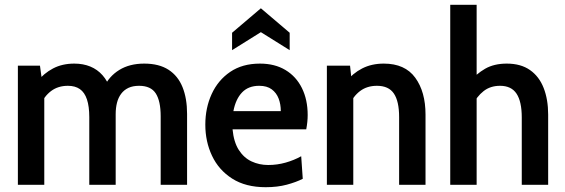

<svg xmlns="http://www.w3.org/2000/svg" viewBox="-20 -770 2354 800"><path d="M54.5 0V-496.5H146.5L157 -419.5L134 -429Q162.5 -464.5 201 -484.8Q239.5 -505 289.5 -505Q326.5 -505 356.2 -492.8Q386 -480.5 407.2 -456.5Q428.5 -432.5 440.5 -397L413 -406Q434 -452 477 -478.5Q520 -505 581 -505Q642.5 -505 682 -479.5Q721.5 -454 740.5 -407Q759.5 -360 759.5 -295.5V0H649.5V-285.5Q649.5 -349 629 -380.8Q608.5 -412.5 559.5 -412.5Q533.5 -412.5 515 -403.8Q496.5 -395 484.8 -379.2Q473 -363.5 467.5 -342Q462 -320.5 462 -294.5V0H352V-282Q352 -327 342.2 -356Q332.5 -385 312.8 -398.8Q293 -412.5 263 -412.5Q222 -412.5 193 -390.8Q164 -369 147 -330L164.5 -394.5V0Z M1087 10Q1003.5 10 947.5 -25.8Q891.5 -61.5 863.5 -120.8Q835.5 -180 835.5 -250.5Q835.5 -320.5 862 -378.2Q888.5 -436 939.2 -470.5Q990 -505 1063 -505Q1125 -505 1169.5 -478.2Q1214 -451.5 1238 -403Q1262 -354.5 1262 -290.5Q1262 -276.5 1260.5 -261.8Q1259 -247 1256 -231H949Q954 -178 975 -145.2Q996 -112.5 1028 -97.5Q1060 -82.5 1097.5 -82.5Q1135 -82.5 1170.2 -92.5Q1205.5 -102.5 1235 -119L1241.5 -25Q1214 -11 1175 -0.5Q1136 10 1087 10ZM952.5 -307H1150Q1150 -335.5 1141 -359.2Q1132 -383 1112.2 -397.8Q1092.5 -412.5 1060 -412.5Q1015 -412.5 988.5 -384.8Q962 -357 952.5 -307ZM947 -561V-633.5L1067 -735.5L1187 -633.5V-561L1067 -636Z M1342 0V-496.5H1438.5L1447.5 -413L1420 -427.5Q1449.5 -464.5 1489 -484.8Q1528.5 -505 1579 -505Q1667.5 -505 1710.2 -446.2Q1753 -387.5 1753 -292.5V0H1643V-282Q1643 -348 1621.2 -380.2Q1599.5 -412.5 1550.5 -412.5Q1509.5 -412.5 1480.5 -390.8Q1451.5 -369 1434.5 -330L1452 -393.5V0Z M1856 0V-750H1966V-421L1936.5 -428Q1964 -462 2001.2 -483.5Q2038.5 -505 2091.5 -505Q2150 -505 2188.2 -478.2Q2226.5 -451.5 2245.2 -403.5Q2264 -355.5 2264 -292.5V0H2154V-280.5Q2154 -347 2132.2 -379.8Q2110.5 -412.5 2063.5 -412.5Q2023 -412.5 1994.8 -390.2Q1966.5 -368 1948 -330L1966 -395.5V0Z"/></svg>

Font: Cabin SemiCondensed SemiBold
Style: Regular
Weight: 600
Width: 4
Designer: Pablo Impallari
Foundry: Pablo Impallari. http://www.impallari.com Igino Marini. http://www.ikern.com
Version: Version 3.001